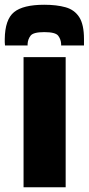

<svg xmlns="http://www.w3.org/2000/svg" viewBox="-68 -787 373 807"><path d="M31 0V-547H208V0ZM118 -767Q170 -767 207.5 -756.5Q245 -746 265 -715Q285 -684 285 -623Q285 -617 285 -610Q285 -603 285 -596H189Q189 -597 189 -598.5Q189 -600 189 -602Q188 -622 176.5 -637Q165 -652 118 -652Q72 -652 60.5 -637Q49 -622 48 -602Q48 -600 48 -598.5Q48 -597 48 -596H-47Q-48 -603 -48 -610Q-48 -617 -48 -623Q-47 -705 -9 -736Q29 -767 118 -767Z"/></svg>

Font: Georama SemiCondensed ExtraBold
Style: Regular
Weight: 800
Width: 4
Designer: Jean-Baptiste Levee
Foundry: Production Type
Version: Version 1.000